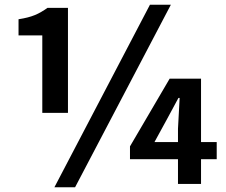

<svg xmlns="http://www.w3.org/2000/svg" viewBox="-20 -774 949 808"><path d="M158 -299H266V-741H180C143 -715 116 -702 58 -693V-625H158ZM209 14H296L699 -754H611ZM729 0H826V-104H892V-176H826V-443H694L527 -158V-104H729ZM729 -176H630L683 -273L731 -362H736L729 -232Z"/></svg>

Font: Source Han Sans KR
Style: Bold
Weight: 700
Designer: Ryoko NISHIZUKA 西塚涼子 (kana, bopomofo & ideographs); Paul D. Hunt (Latin, Greek & Cyrillic); Sandoll Communications 산돌커뮤니
Foundry: Adobe
Version: Version 2.004;hotconv 1.0.118;makeotfexe 2.5.65603